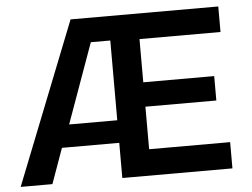

<svg xmlns="http://www.w3.org/2000/svg" viewBox="-50 -753 1068 815"><g transform="rotate(-5 484.0 -345.0)"><path d="M5.9 0 278.8 -689.9H908.2V-581.1H563V-397H865.2V-293H563V-111.8H908.2V0H439V-149.9H194.8L141.1 0ZM233.9 -246.1H439V-585.9H356Z"/></g></svg>

Font: HK Grotesk Legacy
Style: Bold
Weight: 700
Designer: Alfredo Marco Pradil
Foundry: Hanken Design Co.
Version: Version 2.022;PS 002.022;hotconv 1.0.88;makeotf.lib2.5.64775